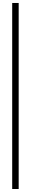

<svg xmlns="http://www.w3.org/2000/svg" viewBox="-20 -1032 201 1275"><path d="M104 223.1H61V-1012.2H104Z"/></svg>

Font: Sporting Grotesque
Style: Gras
Weight: 700
Designer: Lucas LE BIHAN
Foundry: Lucas LE BIHAN
Version: Version 1.001